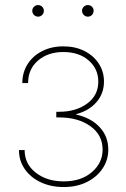

<svg xmlns="http://www.w3.org/2000/svg" viewBox="-20 -734 500 761"><path d="M232.4 7.3Q181.6 7.3 141.6 -11.5Q101.6 -30.3 78.4 -63.5Q55.2 -96.7 55.2 -139.2H77.6Q77.6 -84 121.8 -49.6Q166 -15.1 232.4 -15.1Q301.8 -15.1 344.2 -51.8Q386.7 -88.4 386.7 -141.1Q386.7 -199.2 338.1 -233.9Q289.6 -268.6 214.4 -268.6H203.1V-291H214.4Q281.2 -291 325.4 -323.5Q369.6 -356 369.6 -410.2Q369.6 -461.4 331.3 -494.6Q293 -527.8 231 -527.8Q169.9 -527.8 130.6 -493.9Q91.3 -460 91.3 -404.8H68.4Q68.8 -447.8 89.8 -480.5Q110.8 -513.2 147.7 -531.7Q184.6 -550.3 231 -550.3Q278.3 -550.3 314.5 -532Q350.6 -513.7 371.3 -482.2Q392.1 -450.7 392.1 -410.6Q392.1 -363.3 362.3 -329.1Q332.5 -294.9 282.2 -281.7V-279.8Q340.3 -267.1 374.8 -230.2Q409.2 -193.4 409.2 -141.1Q409.2 -99.6 386.5 -65.9Q363.8 -32.2 324.2 -12.5Q284.7 7.3 232.4 7.3ZM328.1 -668Q318.8 -668 312 -674.8Q305.2 -681.6 305.2 -691.4Q305.2 -700.7 312 -707.3Q318.8 -713.9 328.1 -713.9Q337.9 -713.9 344.5 -707.3Q351.1 -700.7 351.1 -691.4Q351.1 -681.6 344.5 -674.8Q337.9 -668 328.1 -668ZM130.9 -668Q121.6 -668 114.7 -674.8Q107.9 -681.6 107.9 -691.4Q107.9 -700.7 114.7 -707.3Q121.6 -713.9 130.9 -713.9Q140.6 -713.9 147.2 -707.3Q153.8 -700.7 153.8 -691.4Q153.8 -681.6 147.2 -674.8Q140.6 -668 130.9 -668Z"/></svg>

Font: Inter 16pt Thin
Style: Regular
Weight: 250
Version: Version 4.001;git-66647c0bb